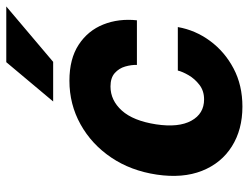

<svg xmlns="http://www.w3.org/2000/svg" viewBox="-108 -654 773 596"><g transform="rotate(-90 278.0 -356.5)"><path d="M244.5 10Q173 10 121 -22.8Q69 -55.5 45.2 -115.5Q21.5 -175.5 33.5 -256Q45.5 -336.5 86.5 -397.2Q127.5 -458 189.5 -492.5Q251.5 -527 325 -527Q393 -527 436.8 -498.2Q480.5 -469.5 499.5 -421.8Q518.5 -374 512.5 -317.5H374Q374.5 -335 369 -354Q363.5 -373 348.8 -386.2Q334 -399.5 307 -399.5Q264 -399.5 232.2 -364.2Q200.5 -329 189.5 -258Q179 -188 200.8 -148.5Q222.5 -109 267 -109Q293.5 -109 312.2 -123.5Q331 -138 342 -157Q353 -176 356.5 -190.5H491.5Q482 -136 448.5 -90.5Q415 -45 363 -17.5Q311 10 244.5 10ZM260.5 -577.5 382.5 -723H555.5L383.5 -577.5Z"/></g></svg>

Font: Public Sans Thin ExtraBold
Style: Italic
Weight: 800
Italic angle: -8°
Version: Version 2.001